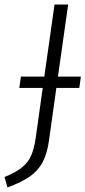

<svg xmlns="http://www.w3.org/2000/svg" viewBox="-54 -705 376 845"><path d="M295 -318H194L162 -90Q154 -29 133.5 9Q113 47 77 72Q41 97 -21 120L-34 74Q15 54 42 32.5Q69 11 82.5 -19Q96 -49 103 -97L134 -318H31L38 -368H141L186 -685H246L201 -368H302Z"/></svg>

Font: Fira Sans Light
Style: Italic
Weight: 300
Italic angle: -8°
Designer: bBox Type GmbH & Carrois Corporate GbR & Edenspiekermann AG
Foundry: bBox Type GmbH & Carrois Corporate GbR & Edenspiekermann AG
Version: Version 4.301